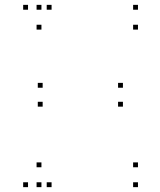

<svg xmlns="http://www.w3.org/2000/svg" viewBox="-20 -760 660 790"><path d="M192.2 -720V-740H172.2V-720ZM95.3 -720V-740H75.3V-720ZM95.3 10V-10H75.3V10ZM192.2 10V-10H172.2V10ZM150.5 -71.8V-91.8H130.5V-71.8ZM150.5 10V-10H130.5V10ZM547.7 10V-10H527.7V10ZM547.7 -71.8V-91.8H527.7V-71.8ZM155.5 -399V-419H135.5V-399ZM155.5 -321.2V-341.2H135.5V-321.2ZM485.8 -321.2V-341.2H465.8V-321.2ZM485.8 -399V-419H465.8V-399ZM547.7 -720V-740H527.7V-720ZM150.5 -720V-740H130.5V-720ZM150.5 -638.2V-658.2H130.5V-638.2ZM547.7 -638.2V-658.2H527.7V-638.2Z"/></svg>

Font: Monaspace Neon Dots Var
Style: Regular
Weight: 400
Designer: Riley Cran and the Lettermatic Team
Version: Version 1.100 (Monaspace Neon Dots)